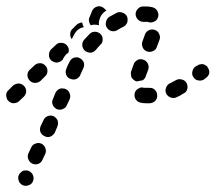

<svg xmlns="http://www.w3.org/2000/svg" viewBox="-45 -310 699 623"><path d="M16 277Q17 282 21 285Q24 289 29 291Q38 295 48 291Q58 288 62 278Q64 273 64 268Q64 263 62 259Q61 254 57 251Q54 247 49 245Q45 243 40 243Q35 243 30 244Q26 246 22 250Q18 253 16 258Q14 262 14 267Q14 272 16 277ZM47 207Q49 212 52 215Q55 219 60 221Q69 225 79 222Q89 218 93 208L102 189Q106 180 102 170Q98 160 89 156Q80 152 70 156Q60 159 56 169L47 188Q45 193 45 198Q45 203 47 207ZM100 132Q109 137 119 133Q128 129 133 120L141 101Q145 91 142 81Q138 72 129 67Q119 63 109 67Q100 71 96 80L87 99Q83 109 86 118Q90 128 100 132ZM139 44Q144 46 149 46Q154 46 158 44Q163 42 167 39Q170 36 172 31L181 12Q185 2 181 -7Q178 -17 168 -21Q164 -23 159 -23Q154 -24 149 -22Q144 -20 141 -17Q137 -13 135 -9L127 11Q122 20 126 30Q130 39 139 44ZM33 -31Q29 -35 25 -37Q20 -39 15 -39Q10 -39 6 -37Q1 -36 -3 -32L-17 -18Q-21 -15 -23 -10Q-25 -6 -25 -1Q-25 4 -23 9Q-22 14 -18 17Q-15 21 -10 23Q-6 25 -1 25Q4 25 9 23Q14 22 17 18L32 4Q39 -3 40 -13Q40 -24 33 -31ZM459 17Q466 9 465 -1Q465 -6 463 -11Q461 -15 457 -19Q454 -22 449 -24Q444 -25 439 -25Q433 -25 427 -25Q424 -25 422 -25Q417 -27 412 -26Q408 -25 403 -22Q399 -20 396 -16Q393 -12 392 -7Q390 3 395 12Q401 21 411 23Q418 25 427 25Q434 25 442 25Q452 24 459 17ZM563 -22Q564 -27 563 -32Q563 -36 560 -41Q555 -50 545 -52Q535 -55 526 -50Q516 -44 507 -40Q498 -36 494 -26Q490 -16 494 -7Q496 -2 500 1Q504 5 508 6Q513 8 518 8Q523 8 527 6Q539 1 551 -7Q556 -9 559 -13Q562 -17 563 -22ZM102 -97Q95 -105 85 -105Q74 -105 67 -98L52 -84Q44 -77 44 -67Q44 -56 51 -49Q58 -41 69 -41Q79 -41 87 -48L101 -62Q109 -69 109 -80Q109 -90 102 -97ZM382 -58Q380 -63 380 -68Q379 -73 380 -77Q384 -88 389 -102Q390 -106 394 -110Q397 -113 402 -116Q406 -118 411 -118Q416 -118 421 -116Q430 -113 435 -103Q439 -94 436 -84Q431 -72 428 -63Q427 -58 424 -55Q421 -51 417 -49Q413 -49 410 -48Q404 -47 400 -46Q399 -46 398 -46Q398 -46 397 -46Q392 -48 389 -51Q385 -54 382 -58ZM629 -91Q627 -96 622 -98Q618 -101 613 -102Q608 -102 603 -101Q599 -100 595 -97L589 -94Q581 -88 579 -77Q577 -67 583 -59Q586 -55 590 -52Q595 -49 599 -49Q604 -48 609 -49Q614 -50 618 -53L623 -57Q632 -63 634 -73Q635 -83 629 -91ZM227 -107Q225 -112 222 -115Q219 -119 214 -121Q210 -124 205 -124Q200 -124 195 -123Q190 -121 187 -118Q183 -115 181 -110Q174 -98 170 -86Q166 -76 170 -67Q174 -57 184 -54Q189 -52 194 -52Q199 -52 203 -54Q208 -56 211 -60Q215 -63 216 -68Q220 -78 225 -88Q227 -92 228 -97Q228 -102 227 -107ZM156 -114Q148 -107 138 -107Q128 -108 120 -115Q113 -123 114 -133Q114 -143 121 -150L136 -164Q143 -172 154 -171Q164 -171 171 -164Q176 -159 178 -152Q179 -145 177 -139Q174 -137 171 -135Q165 -129 160 -120Q160 -119 159 -117ZM281 -200Q273 -207 263 -207Q252 -207 245 -199Q236 -190 228 -181Q221 -173 222 -162Q223 -152 231 -145Q239 -139 249 -139Q259 -140 266 -148Q273 -157 281 -165Q289 -172 288 -183Q288 -193 281 -200ZM432 -143Q442 -140 451 -144Q461 -148 464 -158Q469 -171 473 -182Q476 -191 471 -201Q467 -210 457 -213Q447 -216 438 -212Q428 -207 425 -197Q422 -188 417 -175Q414 -166 418 -156Q422 -147 432 -143ZM220 -220Q224 -221 227 -222Q225 -225 224 -228Q222 -233 222 -237Q217 -237 213 -235Q209 -234 205 -231L190 -216Q183 -210 183 -200Q182 -190 188 -183L194 -195Q198 -203 204 -210Q211 -217 220 -220ZM368 -237Q369 -242 369 -247Q369 -252 367 -257Q362 -266 352 -269Q342 -273 333 -268Q321 -262 309 -255Q301 -249 299 -239Q296 -229 302 -220Q308 -211 318 -209Q328 -207 337 -213Q346 -219 355 -223Q359 -225 363 -229Q366 -233 368 -237ZM244 -241Q242 -248 246 -255L254 -275Q258 -284 268 -288Q278 -292 287 -287Q291 -285 294 -282Q298 -279 300 -275Q298 -274 297 -274Q290 -269 284 -261Q279 -253 277 -244Q275 -236 276 -228Q269 -230 262 -230Q256 -230 250 -228Q245 -233 244 -241ZM434 -239Q444 -235 453 -239Q463 -242 467 -252Q469 -256 469 -261Q469 -266 467 -271Q466 -276 462 -279Q459 -283 454 -285Q443 -289 429 -289Q424 -289 419 -289Q409 -289 402 -281Q395 -274 395 -263Q396 -253 403 -246Q411 -239 421 -239Q425 -239 429 -239Q431 -239 433 -239Q434 -239 434 -239Z"/></svg>

Font: FRB American Cursive Guidelines Dashed Black
Style: Bold Italic
Weight: 900
Italic angle: -25°
Version: Version 2.0;Modular Font Editor K font №1